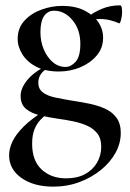

<svg xmlns="http://www.w3.org/2000/svg" viewBox="-20 -415 485 717"><path d="M179 282Q106 282 60 249.5Q14 217 14 165Q14 140 26.5 113.5Q39 87 68.5 57.5Q98 28 151 -5L161 6Q146 17 131.5 32Q117 47 108.5 68.5Q100 90 100 122Q100 185 135.5 218Q171 251 227 251Q268 251 297 235.5Q326 220 342 193Q358 166 358 133Q358 102 343.5 83.5Q329 65 305.5 54.5Q282 44 253 38Q224 32 194 28Q160 23 128.5 15.5Q97 8 77 -8.5Q57 -25 57 -57Q57 -85 81 -115Q105 -145 153 -169L161 -162Q142 -152 132.5 -138Q123 -124 123 -106Q123 -83 140 -70Q157 -57 185.5 -51Q214 -45 244 -40Q277 -35 310 -28.5Q343 -22 370.5 -10Q398 2 414.5 24Q431 46 431 81Q431 120 411.5 155.5Q392 191 357 219.5Q322 248 276.5 265Q231 282 179 282ZM200 -148Q150 -148 116 -165.5Q82 -183 64 -211.5Q46 -240 46 -270Q46 -310 71 -337.5Q96 -365 134.5 -379Q173 -393 212 -393Q261 -393 295 -376Q329 -359 347 -332.5Q365 -306 365 -274Q365 -236 341.5 -208Q318 -180 280.5 -164Q243 -148 200 -148ZM225 -165Q245 -165 262.5 -184.5Q280 -204 280 -251Q280 -305 250.5 -340Q221 -375 182 -375Q158 -375 144.5 -355Q131 -335 131 -295Q131 -260 143.5 -230.5Q156 -201 177 -183Q198 -165 225 -165ZM299 -315 300 -347Q331 -370 361.5 -382.5Q392 -395 428 -395Q433 -395 434.5 -387.5Q436 -380 436 -369Q436 -356 432 -341Q428 -326 425 -328Q409 -335 391 -339.5Q373 -344 353 -344Q342 -344 330 -342.5Q318 -341 305 -337Z"/></svg>

Font: Cormorant Light SemiBold
Style: Regular
Weight: 600
Version: Version 4.000